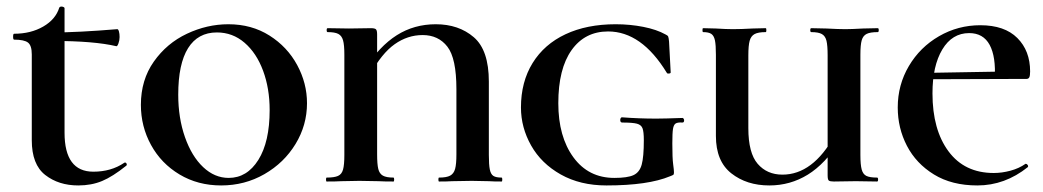

<svg xmlns="http://www.w3.org/2000/svg" viewBox="-20 -554 3183 586"><path d="M77 -126V-388Q77 -415 65.5 -424Q54 -433 23 -433Q20 -433 20 -442Q20 -451 23 -451Q74 -451 112 -473Q150 -495 161 -531Q163 -534 167 -534Q171 -534 174 -532.5Q177 -531 177 -529V-149Q177 -30 265 -30Q319 -30 359 -57L361 -58Q365 -58 366.5 -54Q368 -50 365 -48Q324 -15 291.5 -1.5Q259 12 219 12Q159 12 118 -20Q77 -52 77 -126ZM142 -429V-455Q218 -455 338 -465Q341 -465 343 -458Q345 -451 345 -441Q345 -431 341.5 -421.5Q338 -412 335 -413Q267 -429 142 -429Z M410 -234Q410 -310 449.5 -366Q489 -422 550.5 -451Q612 -480 677 -480Q748 -480 802.5 -445.5Q857 -411 887 -355.5Q917 -300 917 -239Q917 -172 882 -114.5Q847 -57 787 -22.5Q727 12 655 12Q584 12 528 -21.5Q472 -55 441 -111.5Q410 -168 410 -234ZM803 -218Q803 -284 783 -338Q763 -392 726.5 -423.5Q690 -455 642 -455Q584 -455 554 -407Q524 -359 524 -265Q524 -194 544.5 -135.5Q565 -77 600 -44Q635 -11 678 -11Q734 -11 768.5 -66Q803 -121 803 -218Z M1181 -12Q1183 -12 1183 -6Q1183 0 1181 0Q1152 0 1135 -1L1077 -2L1022 -1Q1006 0 977 0Q975 0 975 -6Q975 -12 977 -12Q1000 -12 1011.5 -17Q1023 -22 1027 -36.5Q1031 -51 1031 -81V-387Q1031 -417 1027 -431Q1023 -445 1012.5 -450.5Q1002 -456 980 -456Q977 -456 977 -462Q977 -468 980 -468L1045 -467L1112 -468Q1124 -468 1127.5 -464.5Q1131 -461 1131 -449V-83Q1131 -53 1134.5 -38.5Q1138 -24 1148.5 -18Q1159 -12 1181 -12ZM1310 -480Q1380 -480 1426 -440.5Q1472 -401 1472 -305V-81Q1472 -51 1475 -36.5Q1478 -22 1486 -17Q1494 -12 1511 -12Q1513 -12 1513 -6Q1513 0 1511 0Q1486 0 1472 -1L1420 -2L1360 -1Q1345 0 1320 0Q1318 0 1318 -6Q1318 -12 1320 -12Q1343 -12 1354 -18Q1365 -24 1369 -38.5Q1373 -53 1373 -83V-282Q1373 -376 1345.5 -411.5Q1318 -447 1270 -447Q1224 -447 1184.5 -419Q1145 -391 1110 -327L1093 -343Q1138 -413 1191 -446.5Q1244 -480 1310 -480Z M1570 -226Q1570 -304 1605.5 -361.5Q1641 -419 1706 -449.5Q1771 -480 1859 -480Q1903 -480 1943.5 -472Q1984 -464 2011 -449Q2018 -446 2019.5 -442Q2021 -438 2022 -427L2027 -333Q2027 -330 2021.5 -329.5Q2016 -329 2015 -332Q1938 -458 1836 -458Q1765 -458 1724.5 -401Q1684 -344 1684 -239Q1684 -137 1730 -74Q1776 -11 1855 -11Q1895 -11 1913.5 -19.5Q1932 -28 1938.5 -51.5Q1945 -75 1945 -126Q1945 -152 1941 -162.5Q1937 -173 1924 -176.5Q1911 -180 1879 -180Q1873 -180 1873 -188Q1873 -191 1874.5 -193.5Q1876 -196 1878 -196Q1930 -192 1983 -192Q2007 -192 2063 -194Q2065 -194 2066.5 -191.5Q2068 -189 2068 -187Q2068 -180 2063 -180Q2048 -181 2042 -177Q2036 -173 2034 -160.5Q2032 -148 2032 -116Q2032 -71 2034.5 -53Q2037 -35 2037 -28Q2037 -22 2035 -20.5Q2033 -19 2025 -16Q1958 12 1831 12Q1751 12 1691.5 -21.5Q1632 -55 1601 -110Q1570 -165 1570 -226Z M2456 -456Q2453 -456 2453 -462Q2453 -468 2456 -468L2502 -467Q2540 -465 2560 -465Q2578 -465 2614 -467L2659 -468Q2662 -468 2662 -462Q2662 -456 2659 -456Q2636 -456 2625 -450.5Q2614 -445 2610 -431Q2606 -417 2606 -387V-81Q2606 -51 2610 -36.5Q2614 -22 2624.5 -17Q2635 -12 2657 -12Q2660 -12 2660 -6Q2660 0 2657 0L2592 -1L2525 0Q2513 0 2509.5 -3Q2506 -6 2506 -19V-385Q2506 -415 2502.5 -429.5Q2499 -444 2488.5 -450Q2478 -456 2456 -456ZM2328 12Q2259 12 2212 -25Q2165 -62 2165 -139V-387Q2165 -417 2162 -431Q2159 -445 2151 -450.5Q2143 -456 2126 -456Q2124 -456 2124 -462Q2124 -468 2126 -468L2165 -467Q2197 -465 2217 -465Q2241 -465 2277 -467L2317 -468Q2319 -468 2319 -462Q2319 -456 2317 -456Q2294 -456 2283 -450Q2272 -444 2268 -429.5Q2264 -415 2264 -385V-163Q2264 -87 2292.5 -54Q2321 -21 2368 -21Q2461 -21 2527 -140L2544 -125Q2499 -54 2445.5 -21Q2392 12 2328 12Z M2720 -226Q2720 -295 2754 -352.5Q2788 -410 2846 -443.5Q2904 -477 2972 -477Q3046 -477 3085 -438Q3124 -399 3124 -336Q3124 -323 3121.5 -318Q3119 -313 3112 -313H3016Q3020 -381 3000.5 -417Q2981 -453 2938 -453Q2886 -453 2856 -403Q2826 -353 2826 -269Q2826 -158 2875 -92Q2924 -26 3013 -26Q3038 -26 3064 -33Q3090 -40 3110 -54H3111Q3114 -54 3116.5 -50.5Q3119 -47 3117 -44Q3047 12 2963 12Q2885 12 2830.5 -21.5Q2776 -55 2748 -109Q2720 -163 2720 -226ZM2774 -331 3063 -336V-313L2775 -312Z"/></svg>

Font: Cormorant Unicase
Style: Bold
Weight: 700
Designer: Christian Thalmann (Catharsis Fonts)
Foundry: Catharsis Fonts
Version: Version 4.000